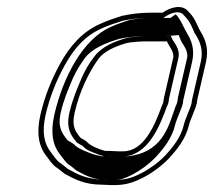

<svg xmlns="http://www.w3.org/2000/svg" viewBox="-20 -530 615 552"><path d="M477.7 -362.5 451.8 -250.5C450.7 -245.4 450 -241.6 449.3 -235.1C449.1 -234.6 447.2 -229.5 445 -224.9C424.1 -167.3 393.1 -95 334 -95H318.9C314.2 -95 306.8 -95.3 297.8 -96H284.2C266.8 -99.5 239.3 -111.2 231.2 -120.8C226.8 -126 218.5 -129.6 211.7 -133.6C197.1 -151.9 185.3 -165.8 194.7 -206.5C208.5 -266.4 233.8 -319.7 263.4 -361.3C280.3 -383.1 310.7 -396.5 344.2 -406.2L354.6 -408.1C362.9 -409 383.1 -411 391.8 -411H455.5C457 -411 457.9 -411 459.9 -411.2C465.9 -396.2 482 -381.1 477.7 -362.5ZM547.1 -243.1 572.2 -351.9C580.9 -389.6 570.4 -416.9 557.4 -438C545.9 -456.8 543.4 -472.6 527.7 -490.3L520.5 -498.1C503.1 -518.3 469.8 -509.5 447.5 -493.5H410.9C382.4 -493.5 354.2 -489.5 330.6 -484.4L300.7 -474.5C289.4 -470.5 278.4 -466.1 268.6 -461.6C216.6 -438.9 180.4 -397.2 152.1 -345.5C128.9 -303.1 108.7 -254.3 96.3 -200.6C83.8 -146.5 91.6 -108.6 113.8 -80.8C122.6 -69.9 129.7 -56.5 143.8 -47.6C150.5 -43.3 156.5 -37 165 -31C192.8 -15.7 221.9 1 273.7 1C283.7 1.7 291.1 2 296.5 2H311.6C344.5 2 368.6 -7.6 392.5 -19.9C419 -33.8 445.2 -53.3 466 -74.9C488.7 -99.8 514.2 -130.9 523.4 -170.8C526.5 -184.3 541.8 -215.8 545.9 -233.4L546.1 -234.2C546.1 -237.1 546.4 -240.2 547.1 -243.1ZM459 -426H395.3C384.6 -426 364.8 -423.9 355.8 -422.9L343.9 -420.8C309.3 -410.8 273.8 -396.8 251.9 -368.4C237 -349.1 225.8 -330.7 214.8 -306C201 -273.1 188.7 -245.4 179.7 -206.5C169.2 -161.1 184.1 -141.2 198.8 -122.8C203.4 -116.9 216.5 -112.1 218.4 -109.8C227.7 -98.9 239.9 -95 253.7 -89.4C263.6 -84.9 270.4 -82.8 279.4 -81H293.8C304.3 -80.2 309.8 -80 315.4 -80H330.5C405.5 -80 440 -169.6 459.1 -222.1C462.9 -230.2 463.1 -230.7 464.4 -235.7C465.1 -241.9 465.8 -245.8 466.8 -250.5L492.7 -362.5C499.2 -390.5 478.5 -409.1 474.4 -419.2L471.3 -426.9C467.4 -426.6 462.7 -426 459 -426ZM277.7 -14H277.2C229.1 -14 202 -29.5 175.2 -44.2C167.5 -49.7 162.3 -55.4 154.1 -60.7C142.8 -67.9 136.4 -79.5 126.8 -91.6C106.9 -116.4 99.6 -149.7 111.3 -200.6C123.3 -252.6 142.9 -300 165.4 -341C192.5 -390.6 225.3 -427.7 272.2 -448.2C281.6 -452.5 292 -456.6 302.7 -460.4L331.5 -470C355.7 -475.1 380.4 -478.5 407.4 -478.5H449.6C468.2 -491.9 494.4 -502.6 508 -486.9L515.2 -479C526.3 -466.5 530.3 -455.7 536.9 -441C539.3 -434.2 541.5 -431.9 543.7 -428.4C555.9 -408.5 564.8 -384.8 557.2 -351.9L532.1 -243.1C531.3 -239.5 530.9 -235.3 530.7 -232.7C526.4 -216 512.4 -188.2 508.4 -170.8C500.3 -135.7 477.6 -107.5 455.7 -83.6C437.1 -64.1 412.2 -45.6 387.9 -32.9C365.2 -21.2 344.8 -13 315 -13H299.9C295.1 -13 287.4 -13.3 277.7 -14ZM489.3 -235.3 489.2 -234.9C488.7 -233.1 487.3 -229.4 484.7 -223.8C466.9 -175 452.1 -100.2 363 -83C353.2 -81.1 341.8 -80 330.5 -80H315.4C306.9 -80 300.8 -80.3 290.7 -81H271.2C256 -84 244.1 -87.2 231.1 -93C219.2 -97.8 202 -104.3 192.8 -115.2C191.4 -116.8 182 -122 174.6 -126.3C159.4 -145.5 144.7 -163.2 154.7 -206.5C163.4 -244.4 175.5 -271.4 189.2 -304.1C199.8 -328 210.5 -344 224.8 -364.1C245.4 -390.8 284.7 -407.1 325.2 -418.9L343.1 -422.1C356.1 -423.5 372.8 -426 395.3 -426H456.4L493.8 -429.2L499.6 -414.7C504.6 -402.1 522.9 -385.1 517.7 -362.5L491.8 -250.5C490.7 -245.6 490.1 -241.7 489.3 -235.3ZM299.9 -13H315C323.9 -13 336.8 -15.7 360.6 -28C383.8 -40.1 408.1 -57.8 428.2 -78.8C450.3 -102.9 474.6 -132.7 483.4 -170.8C486.9 -185.9 502 -216.7 505.9 -233.6C506 -236.3 506.4 -239.9 507.1 -243.1L532.2 -351.9C540.5 -387.9 530.6 -413.4 518.2 -433.5C506.2 -453.2 501.4 -471.6 485.2 -489.1C484.7 -488.8 483.6 -488.1 482.8 -487.5L470.3 -478.5H407.4C390.1 -478.5 371.1 -476.2 352.1 -472.4L326.5 -463.8C317.2 -460.5 307.5 -456.8 298.6 -452.6C219.3 -418 161.6 -310.1 136.3 -200.6C124.1 -147.6 132.1 -111.6 152.4 -86.2C161.8 -74.4 169.6 -61.9 178.8 -56C188.1 -50.1 192.6 -44.9 200 -39.5C229.5 -23.3 250.9 -14 277.2 -14H280.7C287.3 -13.6 299.8 -13 299.9 -13Z"/></svg>

Font: HoneyBee
Style: BlurIt
Weight: 700
Foundry: Cannot Into Space Fonts
Version: Version 0.89